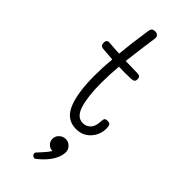

<svg xmlns="http://www.w3.org/2000/svg" viewBox="-296 -715 1028 1028"><g transform="rotate(45 218.0 -201.0)"><path d="M381 -118Q381 -70 349.5 -35Q318 0 267 0Q196 0 165.5 -70Q135 -140 135 -273Q135 -335 141 -401L66 -407Q45 -409 45 -432Q45 -444 51.5 -450Q58 -456 70 -454Q115 -450 145 -449Q152 -526 170 -647Q172 -659 178 -664.5Q184 -670 197 -670Q210 -670 217.5 -663Q225 -656 224 -644Q211 -556 198 -446Q264 -444 289 -444Q312 -444 312 -423Q312 -410 306.5 -405Q301 -400 286 -399L238 -398L194 -399Q188 -333 188 -270Q188 -169 206.5 -108.5Q225 -48 271 -48Q296 -48 314 -66.5Q332 -85 333 -125Q333 -138 337 -144.5Q341 -151 356 -151Q370 -151 375.5 -144Q381 -137 381 -118ZM317 126Q317 158 295 193.5Q273 229 233 261Q226 268 219 268Q213 268 207 262.5Q201 257 201 250Q201 244 205 240Q210 234 230.5 212Q251 190 261 172H260Q242 172 228.5 158.5Q215 145 215 126Q215 105 230.5 90.5Q246 76 267 76Q287 76 302 91Q317 106 317 126Z"/></g></svg>

Font: Mali Light
Style: Regular
Weight: 300
Designer: Kitiyaporn Chalermlarp | Katatrad Aksorn Co.,Ltd.
Foundry: Cadson Demak Co.,Ltd.
Version: Version 1.000; ttfautohint (v1.6)